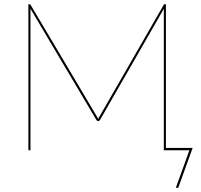

<svg xmlns="http://www.w3.org/2000/svg" viewBox="-20 -720 964 920"><path d="M903 -11 834 180H822.5L887.5 0H765V-669Q765 -671.5 765 -673.8Q765 -676 765.5 -678.5L459 -145Q455.5 -140 452 -140H449Q445.5 -140 442 -145L125.5 -679Q126 -676.5 126 -674Q126 -671.5 126 -669V0H116V-700H120Q124.5 -700 127 -696L445 -160.5Q447 -157.5 448.2 -155Q449.5 -152.5 450.5 -150Q451.5 -152.5 452.8 -155Q454 -157.5 456 -160.5L764 -696Q766.5 -700 771 -700H775V-11Z"/></svg>

Font: Lato 2
Style: Regular
Weight: 100
Designer: Lukasz Dziedzic with Adam Twardoch and Botio Nikoltchev
Foundry: tyPoland Lukasz Dziedzic
Version: Version 2.015; 2015-08-06; http://www.latofonts.com/